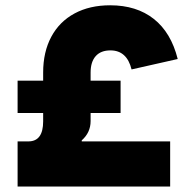

<svg xmlns="http://www.w3.org/2000/svg" viewBox="-20 -719 726 719"><path d="M45.9 -189.5H86.9Q141.6 -189.9 141.6 -264.6V-295.9H45.9V-417H141.6V-447.3Q141.6 -524.4 172.1 -581.3Q202.6 -638.2 259.3 -668.7Q315.9 -699.2 392.6 -699.2Q491.2 -699.2 555.9 -648.2Q620.6 -597.2 645.5 -498L472.7 -459Q455.1 -530.3 393.6 -530.3Q357.4 -530.3 338.4 -508.8Q319.3 -487.3 319.3 -447.3V-417H431.6V-295.9H319.3V-265.6Q319.3 -222.7 286.1 -193.4V-189.5H617.2V-20.5H45.9Z"/></svg>

Font: Wanted Sans Black
Style: Regular
Weight: 900
Designer: Original Design by Kil Hyung-jin and Kang Hanbin, Wanted Lab, Inc; Hangeul from Source Han Sans by Jang Soo-young and Ka
Foundry: Wanted Lab, Inc.
Version: Version 1.003